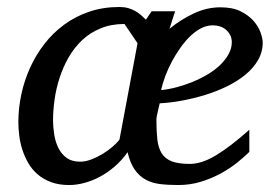

<svg xmlns="http://www.w3.org/2000/svg" viewBox="-20 -514 785 546"><path d="M727.1 -393.1Q727.1 -365.7 713.6 -342.8Q700.2 -319.8 677.5 -301.3Q654.8 -282.7 625.2 -268.3Q595.7 -253.9 563 -243.9Q530.3 -233.9 497.1 -227.8Q463.9 -221.7 434.1 -220.2Q433.1 -215.3 431.6 -209.2Q430.2 -203.1 428.7 -196.8Q427.2 -190.4 426 -184.3Q424.8 -178.2 424.8 -173.8Q424.8 -140.6 427.5 -116.9Q430.2 -93.3 439.9 -77.9Q449.7 -62.5 468.5 -55.2Q487.3 -47.9 520 -47.9Q553.7 -47.9 594.2 -72.3Q634.8 -96.7 689 -145V-82Q675.3 -68.4 655 -52Q634.8 -35.6 608.6 -21.2Q582.5 -6.8 551.8 2.7Q521 12.2 486.8 12.2Q457.5 12.2 434.3 9.3Q411.1 6.3 393.3 -3.7Q375.5 -13.7 362.8 -32Q350.1 -50.3 342.8 -81.1Q326.2 -57.6 305.9 -40.3Q285.6 -22.9 263.7 -11.2Q241.7 0.5 219.5 6.3Q197.3 12.2 176.8 12.2Q147.5 12.2 125.2 3.9Q103 -4.4 86.9 -18.3Q70.8 -32.2 60.3 -50.5Q49.8 -68.8 43.5 -88.6Q37.1 -108.4 34.7 -128.7Q32.2 -148.9 32.2 -167Q32.2 -205.6 40.5 -244.9Q48.8 -284.2 65.2 -320.6Q81.5 -356.9 106 -388.7Q130.4 -420.4 162.4 -443.8Q194.3 -467.3 233.6 -480.7Q272.9 -494.1 319.8 -494.1Q333.5 -494.1 344.5 -491Q355.5 -487.8 364.5 -482.7Q373.5 -477.5 380.9 -471.2Q388.2 -464.8 395 -458L411.1 -481.9H478Q476.6 -478 474.6 -471.7Q472.7 -465.3 470.2 -458L465.8 -443.8Q463.9 -437 461.9 -432.1Q494.1 -458.5 531 -475.8Q567.9 -493.2 606.9 -493.2Q641.6 -493.2 664.6 -481.7Q687.5 -470.2 701.4 -454.1Q715.3 -438 721.2 -420.9Q727.1 -403.8 727.1 -393.1ZM334 -445.8Q295.9 -445.8 265.9 -433.3Q235.8 -420.9 213.4 -399.7Q190.9 -378.4 175 -350.6Q159.2 -322.8 149.4 -292.5Q139.6 -262.2 135.3 -231.4Q130.9 -200.7 130.9 -172.9Q130.9 -151.9 134.3 -130.9Q137.7 -109.9 146.2 -92.8Q154.8 -75.7 169.7 -64.9Q184.6 -54.2 208 -54.2Q222.7 -54.2 239.5 -60.5Q256.3 -66.9 272 -76.4Q287.6 -85.9 300.3 -96.9Q313 -107.9 319.8 -117.2L371.1 -391.1ZM639.2 -394Q639.2 -413.6 624.5 -427.7Q609.9 -441.9 584 -441.9Q567.9 -441.9 551.8 -433.6Q535.6 -425.3 521 -411.1Q506.3 -397 493.2 -378.4Q480 -359.9 469 -339.4Q458 -318.8 450.2 -297.9Q442.4 -276.9 438 -257.8Q459 -259.8 482.2 -265.9Q505.4 -272 527.8 -281.2Q550.3 -290.5 570.6 -302.5Q590.8 -314.5 606 -329.1Q621.1 -343.8 630.1 -360.1Q639.2 -376.5 639.2 -394Z"/></svg>

Font: Charis SIL CyrE
Style: Italic
Weight: 400
Italic angle: -11°
Foundry: SIL International
Version: Version 5.000